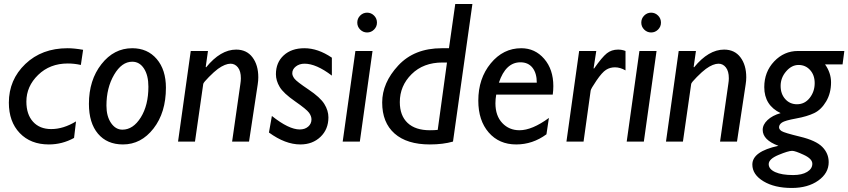

<svg xmlns="http://www.w3.org/2000/svg" viewBox="-20 -702 4207 952"><path d="M356.9 -100.1 347.2 -18.1Q288.6 14.2 222.2 14.2Q131.8 14.2 77.9 -42.2Q23.9 -98.6 23.9 -192.9Q23.9 -306.6 105.7 -384.8Q187.5 -462.9 314.9 -462.9Q347.2 -462.9 392.1 -455.1L380.9 -379.9Q349.1 -387.2 315.9 -387.2Q227.5 -387.2 169.2 -330.6Q110.8 -273.9 110.8 -198.2Q110.8 -134.8 143.8 -98.4Q176.8 -62 233.9 -62Q294.4 -62 356.9 -100.1Z M635.7 -462.9Q711.4 -462.9 757.1 -409.4Q802.7 -356 802.7 -267.1Q802.7 -144 741.2 -64.9Q679.7 14.2 589.8 14.2Q510.7 14.2 465.8 -39.1Q420.9 -92.3 420.9 -187Q420.9 -304.7 482.9 -383.8Q544.9 -462.9 635.7 -462.9ZM635.7 -396Q583.5 -396 545.7 -331.3Q507.8 -266.6 507.8 -178.2Q507.8 -125.5 530.5 -92.3Q553.2 -59.1 586.9 -59.1Q640.1 -59.1 678 -119.6Q715.8 -180.2 715.8 -272Q715.8 -328.6 693.8 -362.3Q671.9 -396 635.7 -396Z M1011.2 -449.2 1000 -370.1 1002 -368.2Q1073.7 -456.1 1150.9 -456.1Q1203.1 -456.1 1231.9 -417.7Q1260.7 -379.4 1260.7 -318.8Q1260.7 -301.8 1257.8 -283.2L1214.8 0H1130.9L1171.9 -286.1Q1174.3 -301.3 1174.3 -314Q1174.3 -349.1 1159.7 -367.7Q1145 -386.2 1123 -386.2Q1110.4 -386.2 1094.5 -379.9Q1078.6 -373.5 1060.5 -360.4Q1042.5 -347.2 1015.9 -320.3Q989.3 -293.5 987.8 -286.1L946.8 0H862.8L925.8 -449.2Z M1625.5 -416V-327.1Q1547.9 -386.2 1490.2 -386.2Q1464.4 -386.2 1446.8 -372.3Q1429.2 -358.4 1429.2 -338.9Q1429.2 -326.2 1440.2 -311.8Q1451.2 -297.4 1509.5 -258.3Q1567.9 -219.2 1588.1 -186.5Q1608.4 -153.8 1608.4 -120.1Q1608.4 -61 1569.1 -23.4Q1529.8 14.2 1469.2 14.2Q1394.5 14.2 1313.5 -44.9L1328.1 -127Q1412.1 -60.1 1466.3 -60.1Q1491.7 -60.1 1508.1 -74.2Q1524.4 -88.4 1524.4 -109.9Q1524.4 -126 1512.5 -142.8Q1500.5 -159.7 1442.9 -199.7Q1385.3 -239.7 1366.7 -271Q1348.1 -302.2 1348.1 -334Q1348.1 -392.1 1386.7 -427.5Q1425.3 -462.9 1489.3 -462.9Q1556.6 -462.9 1625.5 -416Z M1751.5 -589.8Q1751.5 -610.4 1765.9 -624.8Q1780.3 -639.2 1800.3 -639.2Q1820.3 -639.2 1834.7 -624.8Q1849.1 -610.4 1849.1 -589.8Q1849.1 -569.8 1834.7 -555.4Q1820.3 -541 1800.3 -541Q1780.3 -541 1765.9 -555.4Q1751.5 -569.8 1751.5 -589.8ZM1827.1 -449.2 1764.2 0H1679.2L1742.2 -449.2Z M2322.3 -682.1 2226.1 0Q2176.8 14.2 2111.3 14.2Q1997.6 14.2 1936.3 -40Q1875 -94.2 1875 -193.8Q1875 -291.5 1954.6 -377.2Q2034.2 -462.9 2170.4 -462.9H2206.1L2237.3 -682.1ZM2150.4 -58.1 2196.3 -392.1H2174.3Q2079.1 -392.1 2020.8 -334.2Q1962.4 -276.4 1962.4 -195.8Q1962.4 -128.9 2001 -92.5Q2039.6 -56.2 2111.3 -56.2Q2137.2 -56.2 2150.4 -58.1Z M2701.7 -117.2 2689.5 -36.1Q2621.1 14.2 2539.6 14.2Q2454.6 14.2 2403.1 -45.2Q2351.6 -104.5 2351.6 -203.1Q2351.6 -313 2413.3 -387.9Q2475.1 -462.9 2564.5 -462.9Q2632.8 -462.9 2678.2 -410.4Q2723.6 -357.9 2723.6 -274.9Q2723.6 -254.4 2720.7 -232.9H2440.4Q2436.5 -210.4 2436.5 -189.9Q2436.5 -127.9 2470.5 -92Q2504.4 -56.2 2555.7 -56.2Q2618.2 -56.2 2701.7 -117.2ZM2453.6 -292H2641.6Q2641.6 -338.9 2620.4 -366Q2599.1 -393.1 2560.5 -393.1Q2487.3 -393.1 2453.6 -292Z M2936.5 -449.2 2923.3 -363.8 2925.3 -361.8Q2965.3 -418.9 2988.8 -437.5Q3012.2 -456.1 3044.4 -456.1Q3064.5 -456.1 3081.5 -449.2V-353Q3054.7 -368.2 3029.3 -368.2Q3004.4 -368.2 2984.9 -355.7Q2965.3 -343.3 2937.5 -302.5Q2909.7 -261.7 2908.7 -252.9L2873.5 0H2788.6L2851.6 -449.2Z M3159.7 -589.8Q3159.7 -610.4 3174.1 -624.8Q3188.5 -639.2 3208.5 -639.2Q3228.5 -639.2 3242.9 -624.8Q3257.3 -610.4 3257.3 -589.8Q3257.3 -569.8 3242.9 -555.4Q3228.5 -541 3208.5 -541Q3188.5 -541 3174.1 -555.4Q3159.7 -569.8 3159.7 -589.8ZM3235.4 -449.2 3172.4 0H3087.4L3150.4 -449.2Z M3430.7 -449.2 3419.4 -370.1 3421.4 -368.2Q3493.2 -456.1 3570.3 -456.1Q3622.6 -456.1 3651.4 -417.7Q3680.2 -379.4 3680.2 -318.8Q3680.2 -301.8 3677.2 -283.2L3634.3 0H3550.3L3591.3 -286.1Q3593.8 -301.3 3593.8 -314Q3593.8 -349.1 3579.1 -367.7Q3564.5 -386.2 3542.5 -386.2Q3529.8 -386.2 3513.9 -379.9Q3498 -373.5 3480 -360.4Q3461.9 -347.2 3435.3 -320.3Q3408.7 -293.5 3407.2 -286.1L3366.2 0H3282.2L3345.2 -449.2Z M4166.5 -449.2 4157.7 -382.8H4070.8Q4100.6 -340.8 4100.6 -293.9Q4100.6 -240.2 4076.4 -199.2Q4052.2 -158.2 4017.3 -141.4Q3982.4 -124.5 3927.2 -114.5Q3872.1 -104.5 3857.4 -94.5Q3842.8 -84.5 3842.8 -70.8Q3842.8 -60.5 3855.5 -52Q3868.2 -43.5 3947 -24.4Q4025.9 -5.4 4057.4 26.6Q4088.9 58.6 4088.9 102.1Q4088.9 156.7 4037.1 193.4Q3985.4 230 3905.8 230Q3820.3 230 3765.4 196.8Q3710.4 163.6 3710.4 113.8Q3710.4 48.8 3839.8 21Q3761.7 -7.8 3761.7 -58.1Q3761.7 -84 3785.6 -106.7Q3809.6 -129.4 3850.6 -141.1Q3769.5 -179.7 3769.5 -270Q3769.5 -345.7 3818.6 -397.5Q3867.7 -449.2 3936.5 -449.2ZM3931.6 -185.1Q3970.2 -185.1 3994.9 -216.6Q4019.5 -248 4019.5 -290Q4019.5 -329.6 3996.8 -354.7Q3974.1 -379.9 3939.5 -379.9Q3905.3 -379.9 3877.9 -348.1Q3850.6 -316.4 3850.6 -275.9Q3850.6 -236.3 3873.5 -210.7Q3896.5 -185.1 3931.6 -185.1ZM3912.6 166Q3956.1 166 3981.9 150.4Q4007.8 134.8 4007.8 109.9Q4007.8 85.4 3965.3 65.7Q3922.9 45.9 3907.7 45.9Q3888.7 45.9 3840.1 66.2Q3791.5 86.4 3791.5 111.8Q3791.5 136.7 3824 151.4Q3856.4 166 3912.6 166Z"/></svg>

Font: Myanmar Pyu Pro
Style: Regular
Weight: 400
Designer: Khon Soe Zaw Thu
Foundry: PaOh Unicode
Version: Version 2.00 April 29, 2017